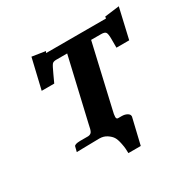

<svg xmlns="http://www.w3.org/2000/svg" viewBox="-131 -576 817 821"><g transform="rotate(-30 277.5 -166.0)"><path d="M311 -79.1Q305.2 -56.6 305.2 -45.9Q305.2 -34.7 314 -35.2H331.1Q346.2 -35.2 357.2 -29.1Q368.2 -22.9 368.2 -14.2V-11.2L337.9 116.2H276.9Q275.9 100.1 275.9 93.5Q275.9 86.9 271.5 65.4Q267.1 43.9 260 32.5Q252.9 21 237.1 10.5Q221.2 0 200.2 0H198.2Q184.1 0 143.6 1Q103 2 87.9 2L94.2 -22.9Q97.2 -31.7 124 -32.2H164.1Q176.3 -33.2 181.6 -41.5Q187 -49.8 191.9 -77.1L263.2 -383.8H209Q194.8 -383.8 189 -377Q183.1 -370.1 168 -336.9Q166 -332 150.9 -299.8H88.9L124 -448.2L189.9 -438L186 -430.2H481.9Q481.9 -434.1 482.9 -439L555.2 -448.2L521 -299.8H458V-328.1V-342.8Q458 -367.7 453.1 -375.2Q448.2 -382.8 430.2 -382.8H380.9Z"/></g></svg>

Font: Linux Libertine O
Style: Semibold Italic
Weight: 600
Italic angle: -11.5°
Designer: Philipp H. Poll
Foundry: Philipp H. Poll
Version: Version 5.1.2